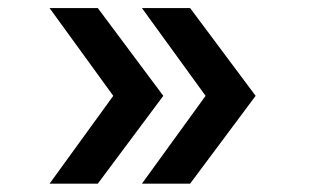

<svg xmlns="http://www.w3.org/2000/svg" viewBox="-20 -623 754 469"><path d="M256.7 -388.9 101.1 -603.3H218.9L378.9 -388.9L218.9 -174.4H101.1ZM482.2 -388.9 326.7 -603.3H444.4L604.4 -388.9L444.4 -174.4H326.7Z"/></svg>

Font: Paperlogy 6 SemiBold
Style: Regular
Weight: 600
Designer: redesigned by Lee Juim, glyphs from Gmarket Sans & Montserrat
Foundry: PT&
Version: Version 1.001